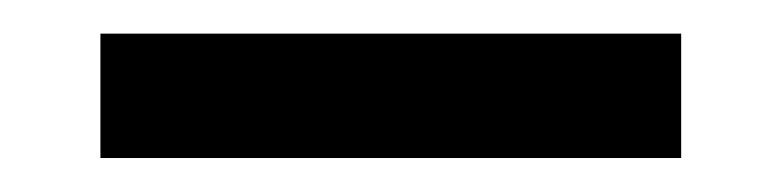

<svg xmlns="http://www.w3.org/2000/svg" viewBox="-20 -364 460 113"><path d="M39.1 -271H380.9V-344.2H39.1Z"/></svg>

Font: Andika
Style: Regular
Weight: 400
Designer: Victor Gaultney, Annie Olsen, Julie Remington, Don Collingsworth, Eric Hays
Foundry: SIL International
Version: Version 1.000